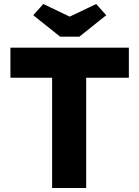

<svg xmlns="http://www.w3.org/2000/svg" viewBox="-20 -938 695 958"><path d="M240 0V-550H32V-700H623V-550H410V0ZM280 -755 146 -862 196 -918 328 -855 460 -918 510 -862 376 -755Z"/></svg>

Font: Lexend
Style: Bold
Weight: 700
Designer: Bonnie Shaver-Troup, Thomas Jockin
Foundry: Lexend
Version: Version 1.007; ttfautohint (v1.8.3)